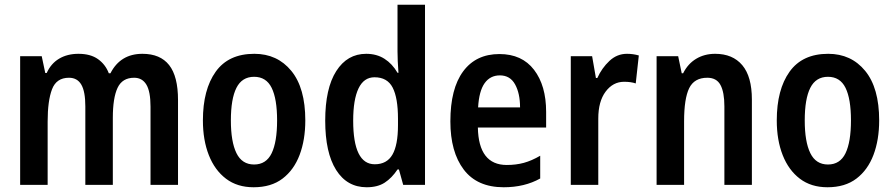

<svg xmlns="http://www.w3.org/2000/svg" viewBox="-20 -780 3771 810"><path d="M581 -553Q656 -553 693.5 -505.5Q731 -458 731 -358V0H615V-330Q615 -394 597.5 -423Q580 -452 546 -452Q496 -452 476 -409.5Q456 -367 456 -283V0H340V-331Q340 -394 323 -423Q306 -452 271 -452Q218 -452 199.5 -403.5Q181 -355 181 -267V0H65V-543H156L171 -472H177Q195 -512 229.5 -532.5Q264 -553 311 -553Q362 -553 393.5 -530.5Q425 -508 439 -471H446Q488 -553 581 -553Z M1268 -272Q1268 -190 1244 -126.5Q1220 -63 1172 -26.5Q1124 10 1050 10Q981 10 933.5 -26Q886 -62 861 -125.5Q836 -189 836 -272Q836 -402 890 -477.5Q944 -553 1053 -553Q1150 -553 1209 -481Q1268 -409 1268 -272ZM954 -272Q954 -182 977.5 -134Q1001 -86 1052 -86Q1103 -86 1126 -133.5Q1149 -181 1149 -272Q1149 -363 1126 -409.5Q1103 -456 1052 -456Q1001 -456 977.5 -409.5Q954 -363 954 -272Z M1527 10Q1444 10 1398 -63Q1352 -136 1352 -271Q1352 -407 1398.5 -480Q1445 -553 1525 -553Q1569 -553 1602 -532Q1635 -511 1657 -473H1661Q1659 -498 1658 -521.5Q1657 -545 1657 -563V-760H1773V0H1681L1663 -65H1657Q1633 -29 1603 -9.5Q1573 10 1527 10ZM1561 -87Q1612 -87 1635.5 -127.5Q1659 -168 1659 -252V-279Q1659 -367 1636.5 -410.5Q1614 -454 1560 -454Q1515 -454 1492.5 -407Q1470 -360 1470 -271Q1470 -87 1561 -87Z M2087 -552Q2182 -552 2233 -485.5Q2284 -419 2284 -308V-242H1996Q1999 -84 2118 -84Q2157 -84 2190 -93Q2223 -102 2259 -123V-27Q2193 10 2105 10Q1993 10 1936.5 -64.5Q1880 -139 1880 -268Q1880 -406 1934 -479Q1988 -552 2087 -552ZM2089 -462Q2048 -462 2024.5 -429Q2001 -396 1997 -327H2174Q2174 -386 2153 -424Q2132 -462 2089 -462Z M2625 -553Q2651 -553 2675 -546L2662 -428Q2642 -435 2613 -435Q2566 -435 2535 -393.5Q2504 -352 2504 -280V0H2388V-543H2478L2494 -451H2500Q2519 -493 2551 -523Q2583 -553 2625 -553Z M2997 -553Q3071 -553 3111.5 -505Q3152 -457 3152 -360V0H3036V-331Q3036 -391 3019.5 -421.5Q3003 -452 2964 -452Q2909 -452 2887.5 -408Q2866 -364 2866 -268V0H2750V-543H2841L2856 -471H2862Q2882 -511 2917 -532Q2952 -553 2997 -553Z M3689 -272Q3689 -190 3665 -126.5Q3641 -63 3593 -26.5Q3545 10 3471 10Q3402 10 3354.5 -26Q3307 -62 3282 -125.5Q3257 -189 3257 -272Q3257 -402 3311 -477.5Q3365 -553 3474 -553Q3571 -553 3630 -481Q3689 -409 3689 -272ZM3375 -272Q3375 -182 3398.5 -134Q3422 -86 3473 -86Q3524 -86 3547 -133.5Q3570 -181 3570 -272Q3570 -363 3547 -409.5Q3524 -456 3473 -456Q3422 -456 3398.5 -409.5Q3375 -363 3375 -272Z"/></svg>

Font: Noto Sans Myanmar UI Condensed SemiBold
Style: Regular
Weight: 600
Width: 3
Designer: Monotype Design Team
Foundry: Monotype Imaging Inc.
Version: Version 2.103; ttfautohint (v1.8.4.7-5d5b)